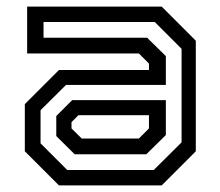

<svg xmlns="http://www.w3.org/2000/svg" viewBox="-20 -560 666 580"><path d="M158 0 55 -103V-245.5L158 -348.5H430V-368L399.5 -398.5H62V-540H468.5L571.5 -437V-103L468.5 0ZM205.5 -94 150 -149V-209.5L198 -257.5H481V-152L422 -94ZM183 -46.5H444.5L528.5 -130V-412.5L447.5 -493.5H111.5V-446H424.5L481 -390.5V-303.5H179.5L102.5 -227V-127ZM227 -141.5H399.5L430 -172V-212H217L196 -191V-172Z"/></svg>

Font: Tourney Thin Medium
Style: Regular
Weight: 500
Version: Version 1.015